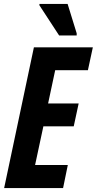

<svg xmlns="http://www.w3.org/2000/svg" viewBox="-20 -954 491 974"><path d="M280 -774H369V-785L323 -934H180V-927ZM1 0H300L324 -117H158L200 -313H354L379 -429H224L260 -598H426L451 -714H152Z"/></svg>

Font: Noto Sans ExtraCondensed
Style: Bold Italic
Weight: 700
Width: 2
Italic angle: -12°
Designer: Monotype Design Team
Foundry: Monotype Imaging Inc.
Version: Version 2.013